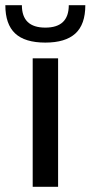

<svg xmlns="http://www.w3.org/2000/svg" viewBox="-58 -717 347 737"><path d="M67.5 0V-493H165V0ZM-37.5 -697H26Q26 -611 116 -611Q206 -611 206 -697H269.5Q269.5 -623 231.2 -588.2Q193 -553.5 116 -553.5Q37.5 -553.5 0 -588.8Q-37.5 -624 -37.5 -697Z"/></svg>

Font: HK Grotesk Medium
Style: Regular
Weight: 500
Designer: Alfredo Marco Pradil
Foundry: Hanken Design Co.
Version: Version 3.001;FEAKit 1.0